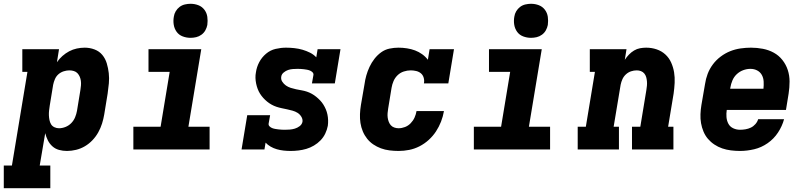

<svg xmlns="http://www.w3.org/2000/svg" viewBox="-51 -790 4271 1015"><path d="M-31 205V85H12L94 -410H67V-530H261L250 -461Q262 -479 279 -494Q296 -509 315 -519Q334 -529 355 -533.5Q376 -538 397 -538Q424 -538 449 -528.5Q474 -519 490 -499.5Q506 -480 513.5 -455Q521 -430 524 -403.5Q527 -377 524.5 -349.5Q522 -322 518 -295L500 -185Q496 -161 488.5 -137Q481 -113 468.5 -90.5Q456 -68 438 -49Q420 -30 398 -17Q376 -4 351.5 2Q327 8 303 8Q281 8 261 2.5Q241 -3 226 -16.5Q211 -30 202 -48Q193 -66 188 -86L159 85H215V205ZM261 -112Q278 -112 295.5 -119Q313 -126 326 -139.5Q339 -153 346 -170Q353 -187 356 -204L374 -314Q376 -326 377 -338.5Q378 -351 376.5 -362.5Q375 -374 370.5 -384.5Q366 -395 358.5 -403Q351 -411 339.5 -414.5Q328 -418 316 -418Q301 -418 285.5 -413Q270 -408 258 -397.5Q246 -387 239.5 -372Q233 -357 230 -342L212 -232Q210 -219 208.5 -206Q207 -193 207.5 -180.5Q208 -168 210.5 -155.5Q213 -143 219 -133Q225 -123 236.5 -117.5Q248 -112 261 -112Z M654 0V-120H798L846 -410H734V-530H1013L945 -120H1057V0ZM956 -590Q935 -590 915 -597.5Q895 -605 883 -621.5Q871 -638 867.5 -659Q864 -680 868 -702Q870 -717 878 -730.5Q886 -744 898.5 -753.5Q911 -763 926.5 -766.5Q942 -770 956 -770Q978 -770 997.5 -762.5Q1017 -755 1029.5 -738.5Q1042 -722 1045 -701Q1048 -680 1045 -658Q1042 -643 1034.5 -629.5Q1027 -616 1014 -606.5Q1001 -597 986 -593.5Q971 -590 956 -590Z M1485 8Q1467 8 1448.5 6Q1430 4 1412.5 -1Q1395 -6 1379.5 -15Q1364 -24 1353 -36L1347 0H1226L1256 -181H1377L1369 -136Q1368 -128 1374 -122Q1380 -116 1387.5 -113Q1395 -110 1403.5 -108.5Q1412 -107 1420.5 -106Q1429 -105 1437.5 -104.5Q1446 -104 1454 -104Q1467 -104 1480.5 -105Q1494 -106 1507.5 -110Q1521 -114 1533 -123Q1545 -132 1548 -146Q1550 -160 1542 -173Q1534 -186 1522 -193.5Q1510 -201 1495.5 -205Q1481 -209 1467 -212Q1453 -215 1438.5 -218Q1424 -221 1410.5 -225.5Q1397 -230 1384.5 -237Q1372 -244 1361 -253Q1350 -262 1340.5 -272.5Q1331 -283 1323.5 -295Q1316 -307 1311 -320.5Q1306 -334 1303 -348.5Q1300 -363 1299.5 -378Q1299 -393 1302 -408Q1306 -436 1319.5 -461.5Q1333 -487 1355.5 -506Q1378 -525 1406 -531.5Q1434 -538 1461 -538Q1483 -538 1505.5 -535.5Q1528 -533 1548.5 -527Q1569 -521 1588 -511.5Q1607 -502 1621 -487L1628 -530H1749L1719 -349H1598L1606 -394Q1607 -402 1601 -408Q1595 -414 1587.5 -417Q1580 -420 1572 -421.5Q1564 -423 1555.5 -424Q1547 -425 1538.5 -425.5Q1530 -426 1522 -426Q1509 -426 1496.5 -425Q1484 -424 1472 -420Q1460 -416 1449 -407Q1438 -398 1436 -386Q1433 -371 1441 -358.5Q1449 -346 1460.5 -338Q1472 -330 1486 -325.5Q1500 -321 1514.5 -318Q1529 -315 1543.5 -312.5Q1558 -310 1571.5 -305.5Q1585 -301 1597.5 -294Q1610 -287 1621 -278Q1632 -269 1641.5 -259Q1651 -249 1658.5 -237Q1666 -225 1671.5 -212Q1677 -199 1680 -184.5Q1683 -170 1683.5 -155Q1684 -140 1682 -125Q1678 -104 1668.5 -84Q1659 -64 1643.5 -48Q1628 -32 1608.5 -20.5Q1589 -9 1568.5 -3Q1548 3 1527 5.5Q1506 8 1485 8Z M2056 8Q2032 8 2008 5Q1984 2 1962.5 -6Q1941 -14 1922.5 -26.5Q1904 -39 1890 -56.5Q1876 -74 1867 -95.5Q1858 -117 1854.5 -140Q1851 -163 1852 -187Q1853 -211 1857 -235L1876 -345Q1879 -368 1885.5 -391Q1892 -414 1902.5 -436.5Q1913 -459 1928.5 -479Q1944 -499 1964 -513.5Q1984 -528 2008 -533Q2032 -538 2055 -538Q2078 -538 2100.5 -534.5Q2123 -531 2143 -523.5Q2163 -516 2180.5 -503.5Q2198 -491 2211 -474L2220 -530H2349L2319 -349H2190Q2193 -364 2189 -378.5Q2185 -393 2174.5 -402Q2164 -411 2149.5 -414.5Q2135 -418 2120 -418Q2102 -418 2083.5 -412Q2065 -406 2051 -392.5Q2037 -379 2029.5 -361.5Q2022 -344 2019 -326L2001 -216Q1999 -204 1998 -192Q1997 -180 1998.5 -168.5Q2000 -157 2004 -146.5Q2008 -136 2015 -128Q2022 -120 2033 -116Q2044 -112 2056 -112Q2073 -112 2090 -118.5Q2107 -125 2120 -138.5Q2133 -152 2140.5 -168.5Q2148 -185 2151 -203H2296Q2291 -174 2280.5 -147Q2270 -120 2254 -95.5Q2238 -71 2215.5 -50.5Q2193 -30 2166.5 -16.5Q2140 -3 2112 2.5Q2084 8 2056 8Z M2454 0V-120H2598L2646 -410H2534V-530H2813L2745 -120H2857V0ZM2756 -590Q2735 -590 2715 -597.5Q2695 -605 2683 -621.5Q2671 -638 2667.5 -659Q2664 -680 2668 -702Q2670 -717 2678 -730.5Q2686 -744 2698.5 -753.5Q2711 -763 2726.5 -766.5Q2742 -770 2756 -770Q2778 -770 2797.5 -762.5Q2817 -755 2829.5 -738.5Q2842 -722 2845 -701Q2848 -680 2845 -658Q2842 -643 2834.5 -629.5Q2827 -616 2814 -606.5Q2801 -597 2786 -593.5Q2771 -590 2756 -590Z M3003 0V-120H3046L3094 -410H3067V-530H3261L3252 -474Q3262 -489 3274 -501.5Q3286 -514 3301 -523Q3316 -532 3332.5 -535Q3349 -538 3365 -538Q3394 -538 3420.5 -529Q3447 -520 3466.5 -502Q3486 -484 3497 -459.5Q3508 -435 3512.5 -408Q3517 -381 3515.5 -352Q3514 -323 3510 -295L3481 -120H3509V0H3290V-120H3334L3366 -314Q3368 -326 3369 -337.5Q3370 -349 3369 -360.5Q3368 -372 3365 -382.5Q3362 -393 3355 -401.5Q3348 -410 3337.5 -414Q3327 -418 3315 -418Q3300 -418 3285 -413Q3270 -408 3258 -397Q3246 -386 3239.5 -371.5Q3233 -357 3230 -342L3193 -120H3221V0Z M3861 8Q3837 8 3813 5Q3789 2 3767 -5.5Q3745 -13 3725.5 -26Q3706 -39 3691.5 -56Q3677 -73 3668 -94.5Q3659 -116 3655 -139Q3651 -162 3652 -186.5Q3653 -211 3657 -235L3676 -345Q3680 -373 3690 -399.5Q3700 -426 3717.5 -449.5Q3735 -473 3759 -491Q3783 -509 3809.5 -519.5Q3836 -530 3864 -534Q3892 -538 3919 -538Q3951 -538 3982 -532Q4013 -526 4039.5 -511.5Q4066 -497 4085 -473Q4104 -449 4113.5 -420Q4123 -391 4123 -359Q4123 -327 4118 -295L4104 -209H3791Q3788 -190 3789.5 -171Q3791 -152 3799.5 -136Q3808 -120 3825 -112Q3842 -104 3861 -104Q3875 -104 3890 -106.5Q3905 -109 3918.5 -115.5Q3932 -122 3942.5 -134Q3953 -146 3957 -160H4094Q4084 -123 4062 -89.5Q4040 -56 4007 -33Q3974 -10 3936 -1Q3898 8 3861 8ZM3809 -321H3985Q3987 -340 3986 -359Q3985 -378 3976.5 -393.5Q3968 -409 3952 -417.5Q3936 -426 3916 -426Q3897 -426 3878 -419Q3859 -412 3844 -398Q3829 -384 3821 -365Q3813 -346 3810 -327Z"/></svg>

Font: Iosevka Slab HvExObl
Style: Regular
Weight: 900
Width: 7
Italic angle: -9°
Monospace: yes
Designer: Belleve Invis
Foundry: Belleve Invis
Version: Version 11.1.1; ttfautohint (v1.8.3)